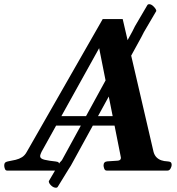

<svg xmlns="http://www.w3.org/2000/svg" viewBox="-75 -796 827 896"><path d="M487.8 -67.9 387.7 -571.3 119.1 -87.9Q117.2 -84 114.7 -77.6Q112.3 -71.3 112.3 -66.9Q112.3 -55.2 133.5 -50.3Q154.8 -45.4 184.1 -42.5Q195.8 -41.5 199 -37.1Q202.1 -32.7 202.1 -25.4Q202.1 -18.1 198.2 -9Q194.3 0 185.1 0H-42Q-49.3 0 -52.2 -8.3Q-55.2 -16.6 -55.2 -22.5Q-55.2 -34.7 -49.6 -38.3Q-43.9 -42 -37.1 -43Q-18.1 -46.4 -1.7 -50.3Q14.6 -54.2 28.1 -62.7Q41.5 -71.3 50.3 -87.9L404.3 -707H497.6L641.6 -86.9Q646 -71.3 655.5 -61.8Q665 -52.2 678 -47.9Q690.9 -43.5 705.6 -43Q716.8 -42.5 721.4 -39.1Q726.1 -35.6 726.1 -25.4Q725.6 -17.6 720.5 -8.8Q715.3 0 707 0H422.9Q414.6 0 411.4 -9Q408.2 -18.1 408.2 -23.9Q408.2 -41.5 425.8 -43Q457.5 -45.4 473.4 -46.1Q489.3 -46.9 489.3 -59.6Q489.3 -61.5 487.8 -67.9ZM161.6 -210 178.7 -253.9H480L488.8 -210ZM654.3 -744.6 596.2 -645.5 584.5 -622.6 255.9 -23.4 244.1 -4.9 194.3 76.2Q191.9 80.1 186.5 80.1Q174.3 80.1 163.3 69.3Q152.3 58.6 152.8 49.3L203.6 -37.1L213.9 -48.3L542.5 -648.9L554.7 -673.3L612.3 -771.5Q614.7 -776.4 621.6 -776.4Q631.8 -776.4 643.3 -764.2Q654.8 -752 654.3 -744.6Z"/></svg>

Font: Gelasio SemiBold
Style: Italic
Weight: 600
Italic angle: -8.5°
Designer: Eben Sorkin
Foundry: Eben Sorkin
Version: Version 1.008